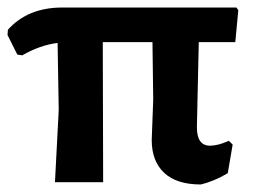

<svg xmlns="http://www.w3.org/2000/svg" viewBox="-27 -484 676 510"><path d="M119 0 129 -192 126 -370Q79 -364 32 -337L19 -339L-7 -391L-6 -405Q47 -464 138 -464H601L606 -457L598 -372H501L496 -146Q496 -97 531 -97Q552 -97 581 -110L591 -100L578 -24Q541 -2 506 6Q442 6 409 -25Q376 -56 376 -112L380 -220L378 -372H246L247 0Z"/></svg>

Font: Alegreya Sans SC
Style: Bold
Weight: 700
Designer: Juan Pablo del Peral
Foundry: Huerta Tipografica
Version: Version 2.007